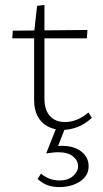

<svg xmlns="http://www.w3.org/2000/svg" viewBox="-20 -522 418 782"><path d="M235 7Q200 7 173.5 -7.5Q147 -22 133 -49Q119 -76 119 -114V-390L131 -498L161 -502V-120Q161 -75 183 -50Q205 -25 245 -25Q269 -25 293 -34.5Q317 -44 340 -64L354 -42Q326 -16 295.5 -4.5Q265 7 235 7ZM334 -366H30L32 -397L336 -400ZM209 0H245L211 87L185 78Q195 76 207.5 74Q220 72 232 72Q282 72 311.5 95.5Q341 119 341 155Q341 194 306 217Q271 240 221 240Q194 240 173 232Q152 224 133 207L147 185Q162 198 181 205.5Q200 213 223 213Q257 213 277.5 195Q298 177 298 155Q298 132 277.5 115Q257 98 216 98Q207 98 194 99.5Q181 101 168 103Z"/></svg>

Font: Ysabeau ExtraLight
Style: Regular
Weight: 250
Designer: Christian Thalmann (Catharsis Fonts)
Version: Version 2.002